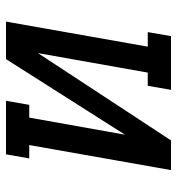

<svg xmlns="http://www.w3.org/2000/svg" viewBox="5 -595 590 640"><g transform="rotate(90 300.0 -275.0)"><path d="M135.5 -472.5H87L100.5 -550H279.5L266 -472.5H222L157 -106.5L448 -550H547L463.5 -77.5H508L494.5 0H316L329.5 -77.5H372L429 -396.5L177 0H52Z"/></g></svg>

Font: JuliaMono SemiBoldItalic
Style: Regular
Weight: 600
Italic angle: -9°
Monospace: yes
Designer: cormullion
Foundry: corm
Version: Version 0.049; ttfautohint (v1.8.4)